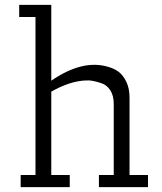

<svg xmlns="http://www.w3.org/2000/svg" viewBox="-20 -770 668 790"><path d="M387 0V-50H448V-342Q448 -377 433.5 -399Q419 -421 396 -428Q358 -441 334 -439Q269 -437 191 -393V-50H267V0H65V-50H126V-700H59V-750H191V-438Q322 -528 428 -494Q452 -487 469.5 -473.5Q487 -460 500 -433Q513 -406 513 -368V-50H589V0Z"/></svg>

Font: Antic Slab
Style: Regular
Weight: 400
Designer: Santiago Orozco
Foundry: Santiago Orozco
Version: Version 001.001